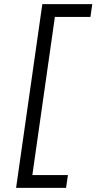

<svg xmlns="http://www.w3.org/2000/svg" viewBox="-20 -720 467 930"><path d="M58 190 185 -700H427L418 -638H240L247 -646L135 140L127 128H309L300 190Z"/></svg>

Font: Lexend Light
Style: Italic
Weight: 300
Italic angle: -8.13011°
Designer: Bonnie Shaver-Troup, Thomas Jockin
Foundry: Lexend
Version: Version 1.007